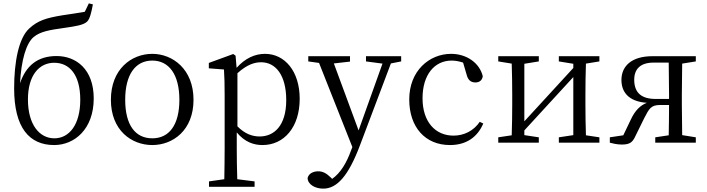

<svg xmlns="http://www.w3.org/2000/svg" viewBox="-20 -848 4204 1141"><path d="M303 -26C214 -26 146 -108 146 -257C146 -401 213 -475 302 -475C393 -475 457 -404 457 -255C457 -108 392 -26 303 -26ZM508 -828 484 -778C441 -771 395 -763 350 -757C254 -741 205 -726 154 -679C91 -622 64 -480 64 -323C64 -89 154 14 302 14C422 14 537 -80 537 -263C537 -435 434 -515 316 -515C203 -515 134 -457 99 -353C106 -489 135 -590 180 -628C220 -661 275 -670 361 -682C430 -692 478 -699 499 -721C514 -737 523 -773 532 -822Z M885 14C1008 14 1130 -74 1130 -255C1130 -437 1006 -528 885 -528C761 -528 639 -437 639 -255C639 -74 761 14 885 14ZM885 -26C784 -26 724 -105 724 -255C724 -404 784 -488 885 -488C985 -488 1046 -404 1046 -255C1046 -105 985 -26 885 -26Z M1391 -413C1451 -467 1496 -478 1532 -478C1619 -478 1681 -400 1681 -253C1681 -101 1609 -37 1523 -37C1478 -37 1435 -53 1391 -97ZM1380 -517 1366 -527 1221 -474V-442L1311 -435C1314 -388 1315 -346 1315 -282V34C1315 93 1314 157 1313 217L1222 230V262H1493V230L1390 217C1388 156 1387 90 1387 32V-61C1436 -2 1490 14 1540 14C1668 14 1761 -92 1761 -261C1761 -425 1672 -528 1555 -528C1496 -528 1438 -503 1386 -445Z M2364 -514H2155V-483L2253 -470L2111 -73L1964 -471L2060 -482V-514H1812V-483L1876 -474L2074 26L2065 49C2040 118 2005 179 1954 215L1946 207C1920 182 1899 170 1871 170C1842 170 1814 183 1808 210C1809 248 1852 273 1901 273C1982 273 2050 199 2119 16L2303 -471L2364 -483Z M2831 -124C2795 -71 2738 -42 2675 -42C2567 -42 2491 -124 2491 -264C2491 -405 2563 -488 2664 -488C2685 -488 2708 -484 2732 -476L2754 -401C2761 -376 2775 -358 2805 -358C2829 -358 2845 -370 2849 -395C2830 -474 2753 -528 2661 -528C2531 -528 2412 -427 2412 -257C2412 -91 2508 14 2654 14C2752 14 2818 -34 2852 -114Z M3542 -483V-514H3301V-483L3387 -469V-444L3096 -127V-469L3182 -483V-514H2941V-483L3021 -470C3023 -415 3024 -339 3024 -286V-228C3024 -176 3023 -100 3021 -44L2941 -32V0H3182V-32L3096 -45V-73L3387 -390V-45L3301 -32V0H3542V-32L3462 -44C3460 -100 3459 -176 3459 -228V-286C3459 -338 3460 -415 3462 -470Z M3876 -260C3793 -260 3749 -296 3749 -374C3749 -438 3786 -476 3864 -476H3954C3955 -421 3956 -341 3956 -286V-260ZM4115 -483V-514H3857C3732 -514 3673 -454 3673 -373C3673 -304 3712 -245 3824 -237C3785 -222 3754 -191 3730 -140L3684 -44L3604 -32V0C3619 4 3646 11 3675 11C3720 11 3736 -1 3751 -29L3809 -147C3838 -203 3849 -224 3903 -224H3956C3956 -169 3955 -96 3954 -44L3874 -32V0H4115V-32L4034 -45C4033 -100 4032 -176 4032 -228V-286C4032 -339 4033 -415 4034 -470Z"/></svg>

Font: Shippori Mincho
Style: Regular
Weight: 400
Designer: Bonji Tadano  Ryoko NISHIZUKA  (kana & ideographs); Frank Grießhammer (Latin, Greek & Cyrillic); Wenlong ZHANG  (bopomof
Foundry: Adobe Systems Incorporated
Version: Version 1.003;PS 1.001;hotconv 16.6.54;makeotf.lib2.5.65590